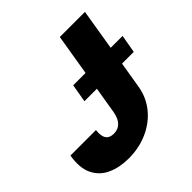

<svg xmlns="http://www.w3.org/2000/svg" viewBox="-192 -884 1051 1051"><g transform="rotate(-45 334.0 -358.5)"><path d="M421.9 -727.3H616.5L534.1 -228.7Q522 -157.7 478 -103.9Q433.9 -50.1 366.8 -20.1Q299.7 9.9 218.8 9.9Q149.1 9.9 95.3 -14.4Q41.5 -38.7 15.8 -91.1Q-9.9 -143.5 4.3 -227.3H201.7Q191.1 -143.5 257.1 -143.5Q324.2 -143.5 339.5 -228.7ZM268.5 -383.5 286.9 -488.6H669L650.6 -383.5Z"/></g></svg>

Font: Inter UI Black
Style: Italic
Weight: 900
Italic angle: -9.39999°
Designer: Rasmus Andersson
Foundry: rsms
Version: 3.2;8d6f07862